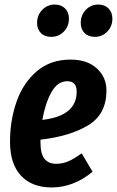

<svg xmlns="http://www.w3.org/2000/svg" viewBox="-20 -808 514 844"><path d="M448 -410Q448 -306 368 -257.5Q288 -209 158 -194V-180Q158 -132 175.5 -110Q193 -88 227 -88Q255 -88 280.5 -99Q306 -110 339 -134L387 -53Q303 16 207 16Q121 16 72.5 -35.5Q24 -87 24 -185Q24 -279 53 -361.5Q82 -444 142 -495Q202 -546 290 -546Q363 -546 405.5 -507.5Q448 -469 448 -410ZM317 -405Q317 -451 276 -451Q233 -451 206 -402.5Q179 -354 166 -281Q317 -298 317 -405ZM143 -707Q143 -742 166 -765Q189 -788 220 -788Q249 -788 266 -771Q283 -754 283 -726Q283 -692 260.5 -669Q238 -646 205 -646Q176 -646 159.5 -663Q143 -680 143 -707ZM335 -707Q335 -742 357.5 -765Q380 -788 412 -788Q440 -788 457 -771Q474 -754 474 -726Q474 -692 451.5 -669Q429 -646 397 -646Q368 -646 351.5 -663Q335 -680 335 -707Z"/></svg>

Font: Fira Sans Extra Condensed SemiBold
Style: Italic
Weight: 600
Width: 3
Italic angle: -8°
Designer: Carrois Corporate & Edenspiekermann AG
Foundry: Carrois Corporate GbR & Edenspiekermann AG
Version: Version 4.203